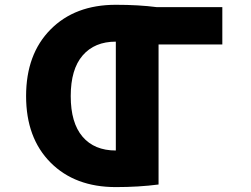

<svg xmlns="http://www.w3.org/2000/svg" viewBox="-20 -762 1040 794"><path d="M459 -139.6V-589.8Q371.1 -589.8 321.8 -532.7Q272.5 -475.6 272.5 -364.7Q272.5 -253.9 321.3 -196.8Q370.1 -139.6 459 -139.6ZM899.4 -732.4V-578.1H635.7V1Q553.7 11.7 459 11.7Q290 11.7 189 -89.8Q87.9 -191.4 87.9 -364.7Q87.9 -538.1 189 -640.1Q290 -742.2 459 -742.2Q553.7 -742.2 628.9 -732.4Z"/></svg>

Font: GenEi Gothic M Heavy
Style: Regular
Weight: 800
Designer: o_tamon (Modified); [Source Han Sans]
Ryoko NISHIZUKA  (kana & ideographs); Paul D. Hunt (Latin, Greek & Cyrillic); Wenl
Version: Version 1.1a;Original Version 1.004